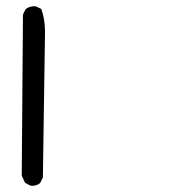

<svg xmlns="http://www.w3.org/2000/svg" viewBox="-20 -432 540 612"><path d="M77.1 159.7Q80.1 160.2 84.5 160.2Q88.9 160.2 95.5 158.2Q102.1 156.2 107.9 151.4L116.7 133.8Q123.5 -329.6 123.5 -331.1Q123.5 -370.1 111.8 -403.3L94.7 -411.6Q91.8 -412.1 87.4 -412.1Q83 -412.1 75.9 -410.2Q68.8 -408.2 62 -403.3L53.2 -385.7L49.3 127.9L60.1 150.9Z"/></svg>

Font: Bakudai
Style: Light
Weight: 300
Version: Version 1.48